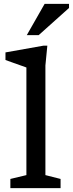

<svg xmlns="http://www.w3.org/2000/svg" viewBox="-20 -980 380 1000"><path d="M216.5 -68 295.5 -48V0H34V-48L117.5 -68V-628.5Q111 -631 92.5 -637.5Q74 -644 51 -652.2Q28 -660.5 8.5 -667.5V-707L205.5 -742H226.5L216.5 -639ZM119.5 -797 212.5 -960H339.5V-938.5L181.5 -797Z"/></svg>

Font: Newsreader 6pt
Style: Regular
Weight: 400
Designer: Hugues Gentile
Foundry: Production Type
Version: Version 1.003; ttfautohint (v1.8.3)